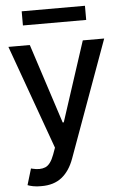

<svg xmlns="http://www.w3.org/2000/svg" viewBox="-61 -771 647 1017"><g transform="rotate(-5 262.0 -262.0)"><path d="M117.2 204.1Q93.3 204.6 73.7 200.7Q54.2 196.8 44.4 192.4L70.3 106L77.6 107.9Q118.2 118.2 146.2 106.7Q174.3 95.2 193.4 43.5L206.5 7.3L7.3 -545.9H121.1L258.8 -122.1H264.6L402.8 -545.9H516.6L292 72.3Q268.6 137.2 226.1 170.9Q183.6 204.6 117.2 204.1ZM430.2 -727.5V-652.3H93.8V-727.5Z"/></g></svg>

Font: Inter Tight Medium
Style: Regular
Weight: 500
Designer: Rasmus Andersson
Foundry: rsms
Version: Version 3.004; ttfautohint (v1.8.4.7-5d5b)